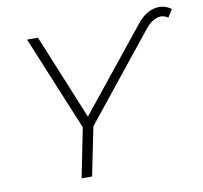

<svg xmlns="http://www.w3.org/2000/svg" viewBox="-82 -832 972 920"><g transform="rotate(-10 404.5 -372.0)"><path d="M242 0 290 -240 100 -700H153L323 -286L643 -684Q680 -730 725 -741Q770 -752 809 -724L785 -686Q760 -704 731 -695Q702 -686 676 -654L341 -236L293 0Z"/></g></svg>

Font: Montserrat Light
Style: Italic
Weight: 300
Italic angle: -11.3°
Designer: Julieta Ulanovsky
Foundry: Julieta Ulanovsky
Version: Version 9.000; ttfautohint (v1.8.4.7-5d5b)